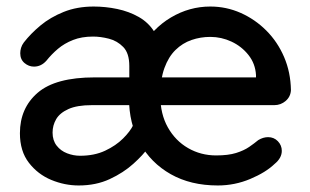

<svg xmlns="http://www.w3.org/2000/svg" viewBox="-20 -558 949 588"><path d="M267 -538Q303 -538 339 -530.5Q375 -523 405 -506Q435 -489 453 -460Q471 -431 471 -388V-263L376 -258V-356Q376 -395 357.5 -414Q339 -433 313.5 -439.5Q288 -446 265 -446Q230 -446 203.5 -435.5Q177 -425 157.5 -408.5Q138 -392 122 -372Q106 -354 84 -354Q68 -354 55 -365Q42 -376 42 -395Q42 -403 44.5 -411.5Q47 -420 53 -428Q74 -455 104 -480Q134 -505 175 -521.5Q216 -538 267 -538ZM221 10Q178 10 137 -7Q96 -24 68.5 -59.5Q41 -95 41 -150Q41 -227 95.5 -274Q150 -321 270 -321H780L764 -305V-328Q762 -363 741 -389.5Q720 -416 689 -430.5Q658 -445 624 -445Q594 -445 566.5 -435.5Q539 -426 517.5 -405Q496 -384 483.5 -349.5Q471 -315 471 -264Q471 -209 494 -168Q517 -127 556 -104.5Q595 -82 642 -82Q679 -82 703 -89.5Q727 -97 743 -108Q759 -119 771 -129Q786 -138 801 -138Q819 -138 831 -125.5Q843 -113 843 -96Q843 -74 821 -56Q794 -30 746.5 -10Q699 10 647 10Q564 10 503 -24.5Q442 -59 408.5 -119.5Q375 -180 375 -258Q375 -346 411 -408.5Q447 -471 503.5 -504.5Q560 -538 624 -538Q673 -538 717 -518.5Q761 -499 795.5 -464.5Q830 -430 850 -383.5Q870 -337 871 -282Q870 -262 855 -249Q840 -236 820 -236H261Q216 -236 189.5 -224Q163 -212 152 -193Q141 -174 141 -152Q141 -128 153.5 -112Q166 -96 185.5 -88.5Q205 -81 225 -81Q269 -81 302 -96.5Q335 -112 357 -134Q379 -156 388 -175L434 -106Q419 -84 388.5 -56.5Q358 -29 316 -9.5Q274 10 221 10Z"/></svg>

Font: Quicksand Light SemiBold
Style: Regular
Weight: 600
Version: Version 3.004